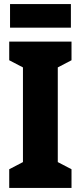

<svg xmlns="http://www.w3.org/2000/svg" viewBox="-20 -917 394 937"><path d="M326 -897H29V-782H326ZM329 0V-91L262 -126V-588L329 -623V-714H25V-623L92 -588V-126L25 -91V0Z"/></svg>

Font: Noto Sans Myanmar UI ExtraCondensed Black
Style: Regular
Weight: 900
Width: 2
Designer: Monotype Design Team
Foundry: Monotype Imaging Inc.
Version: Version 2.103